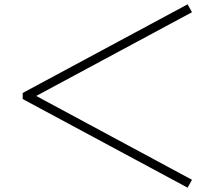

<svg xmlns="http://www.w3.org/2000/svg" viewBox="-20 -784 980 880"><path d="M839.8 76.2 84 -330.1V-357.9L839.8 -764.2L859.9 -728L146 -344.2L859.9 40Z"/></svg>

Font: Flanker Steampunk
Style: Italic
Weight: 400
Italic angle: -12°
Designer: Alexey Kryukov, Leonardo Di Lena
Foundry: Alexey Kryukov, Leonardo Di Lena
Version: 1.210